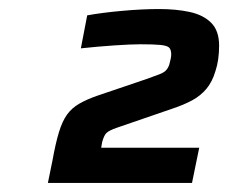

<svg xmlns="http://www.w3.org/2000/svg" viewBox="-20 -825 505 425"><path d="M86 -420 96 -469Q103 -508 110.5 -532.5Q118 -557 128.5 -571.5Q139 -586 155.5 -595.5Q172 -605 195 -613L307 -651Q324 -657 334 -661Q344 -665 348.5 -670.5Q353 -676 355 -683Q357 -690 358 -695.5Q359 -701 359 -704Q359 -715 354.5 -719.5Q350 -724 335.5 -725.5Q321 -727 291 -727Q270 -727 233 -724.5Q196 -722 159 -718L173 -791Q206 -797 250.5 -801Q295 -805 332 -805Q370 -805 400 -798.5Q430 -792 447.5 -774.5Q465 -757 465 -724Q465 -708 463 -694Q461 -680 457 -668Q450 -644 437 -628.5Q424 -613 405.5 -603Q387 -593 363 -585L238 -542Q221 -536 215.5 -530.5Q210 -525 206 -510L204 -498H421L405 -420Z"/></svg>

Font: Saira Expanded
Style: Bold Italic
Weight: 700
Width: 7
Italic angle: -12°
Designer: Hector Gatti with collaboration of the Omnibus-Type team
Foundry: Omnibus-Type
Version: Version 1.101